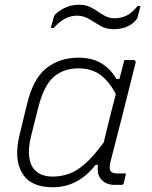

<svg xmlns="http://www.w3.org/2000/svg" viewBox="-20 -779 640 809"><path d="M311 -536Q367 -536 406 -513Q445 -490 471 -446H483Q488 -463 492.5 -481.5Q497 -500 504 -526H542Q554 -526 551 -513Q526 -411 499 -306Q472 -201 446 -99Q439 -72 445 -60Q451 -48 476 -48H511Q509 -39 506 -27Q503 -15 501 -6Q500 0 492 0H463Q428 0 407.5 -22Q387 -44 393 -84H382Q348 -39 302.5 -14.5Q257 10 202 10Q109 10 73.5 -49.5Q38 -109 62 -209L93 -337Q119 -447 175 -491.5Q231 -536 311 -536ZM128 -61Q154 -35 203 -35Q237 -35 270 -46.5Q303 -58 338.5 -89Q374 -120 417 -179Q429 -230 442 -281Q455 -332 468 -383Q440 -436 403 -463.5Q366 -491 310 -491Q248 -491 206.5 -455Q165 -419 142 -329L111 -206Q98 -153 103 -117Q108 -81 128 -61ZM463 -702Q489 -702 512.5 -713Q536 -724 560 -754H572Q570 -745 566 -730Q562 -715 560 -708Q559 -702 556 -698Q553 -694 545 -686Q527 -670 505.5 -663Q484 -656 459 -656Q427 -656 403 -670Q379 -684 356 -698.5Q333 -713 304 -713Q252 -713 206 -661H194Q196 -670 200 -683Q204 -696 205 -703Q207 -709 209 -713.5Q211 -718 220 -725Q240 -741 262.5 -750Q285 -759 315 -759Q339 -759 357.5 -750.5Q376 -742 392 -730.5Q408 -719 425 -710.5Q442 -702 463 -702Z"/></svg>

Font: Recursive Sn Lnr St Lt
Style: Italic
Weight: 300
Italic angle: -15°
Version: Version 1.079;hotconv 1.0.112;makeotfexe 2.5.65598; ttfautoh